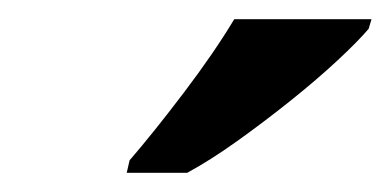

<svg xmlns="http://www.w3.org/2000/svg" viewBox="-20 -786 407 200"><path d="M112 -606 115 -619Q140 -648 171.5 -689.5Q203 -731 224 -766H367L364 -756Q353 -743 331.5 -723Q310 -703 282.5 -681Q255 -659 227 -639Q199 -619 175 -606Z"/></svg>

Font: Noto Serif Condensed
Style: Bold Italic
Weight: 700
Width: 3
Italic angle: -12°
Designer: Monotype Design Team
Foundry: Monotype Imaging Inc.
Version: Version 2.014